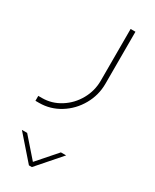

<svg xmlns="http://www.w3.org/2000/svg" viewBox="-207 -329 738 913"><g transform="rotate(30 162.5 128.0)"><path d="M19.8 247.8Q80.9 247.8 133.3 215.2Q185.7 182.6 216.5 128.1Q247.3 73.7 247.3 11.7V-274.3H220.8V10.3Q220.8 65.2 193.6 113.8Q166.4 162.3 120.1 191.5Q73.7 220.8 19.8 220.8H-0.4V247.8ZM255.8 399.7H227.1L134.4 505.4L41.8 399.7H13L126.3 529.2H142.5Z"/></g></svg>

Font: Arad-VF Thin Dots1
Style: Regular
Weight: 100
Designer: Mohammad Darvishi
Version: Version 1.000;August 30, 2024;FontCreator 15.0.0.2992 64-bit